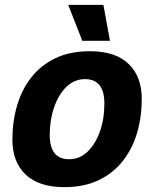

<svg xmlns="http://www.w3.org/2000/svg" viewBox="-20 -759 635 791"><path d="M245 12Q140 12 85.5 -40Q31 -92 31 -184Q31 -257 50 -323Q69 -389 108.5 -439.5Q148 -490 208 -519Q268 -548 350 -548Q456 -548 510 -495.5Q564 -443 564 -352Q564 -278 545 -212.5Q526 -147 486.5 -96.5Q447 -46 387 -17Q327 12 245 12ZM265 -103Q308 -103 340.5 -134Q373 -165 391.5 -217Q410 -269 410 -333Q410 -433 330 -433Q287 -433 254.5 -402Q222 -371 203.5 -318.5Q185 -266 185 -202Q185 -103 265 -103ZM319 -591 261 -739H406L433 -591Z"/></svg>

Font: Geist
Style: Bold Italic
Weight: 700
Italic angle: -12°
Designer: Basement.studio, Andrés Briganti, Mateo Zaragoza
Foundry: Basement.studio, Vercel, Andrés Briganti, Guido Ferreyra, Mateo Zaragoza
Version: Version 1.500; ttfautohint (v1.8.4.7-5d5b)